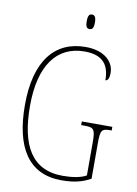

<svg xmlns="http://www.w3.org/2000/svg" viewBox="-98 -966 740 1040"><g transform="rotate(10 271.5 -446.5)"><path d="M322 -823C336 -823 345 -831 345 -863C345 -894 336 -903 322 -903C308 -903 300 -894 300 -863C300 -831 308 -823 322 -823ZM314 10C381 10 428 -1 474 -27V-222C474 -294 481 -303 528 -303H536V-323H368V-303H386C438 -303 446 -294 446 -222V-40C418 -23 369 -15 317 -15C146 -15 77 -141 77 -358C77 -579 164 -699 318 -699C423 -699 455 -644 455 -565C468 -565 476 -578 476 -610C476 -663 431 -724 319 -724C151 -724 49 -602 49 -358C49 -126 132 10 314 10Z"/></g></svg>

Font: Noto Serif Devanagari Condensed Thin
Style: Regular
Weight: 100
Width: 3
Designer: Universal Thirst, Indian Type Foundry and the Monotype Design Team
Foundry: Monotype Imaging Inc.
Version: Version 2.004